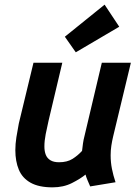

<svg xmlns="http://www.w3.org/2000/svg" viewBox="-20 -794 600 826"><path d="M206 12Q147 12 111.5 -8Q76 -28 61 -64Q46 -100 46 -148Q46 -175 50.5 -203.5Q55 -232 61 -263L124 -524H248L189 -275Q182 -245 176.5 -216.5Q171 -188 171 -164Q171 -143 177 -128Q183 -113 197 -104.5Q211 -96 234 -96Q269 -96 292 -110.5Q315 -125 333 -145Q335 -162 337 -177Q339 -192 344 -211L418 -524H543L467 -208Q462 -187 459 -167Q456 -147 456 -126Q456 -96 461.5 -68Q467 -40 477 -10L368 8Q364 -1 357 -17.5Q350 -34 348 -43Q326 -25 289.5 -6.5Q253 12 206 12ZM306 -569 259 -636 430 -774 493 -679Z"/></svg>

Font: Ubuntu Sans Mono SemiBold
Style: Italic
Weight: 600
Italic angle: -13.5°
Monospace: yes
Designer: Dalton Maag Ltd
Foundry: Dalton Maag Ltd
Version: Version 1.006